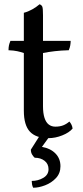

<svg xmlns="http://www.w3.org/2000/svg" viewBox="-20 -640 391 902"><path d="M208 9Q149 9 120.5 -21.5Q92 -52 92 -120V-391Q77 -396 61 -399.5Q45 -403 20 -404Q20 -417 22 -426.5Q24 -436 29 -448H92V-580Q112 -585 131.5 -596Q151 -607 166 -620Q176 -616 179 -608Q182 -600 182 -568V-448H312Q312 -438 310 -426.5Q308 -415 303 -404Q267 -403 237 -399.5Q207 -396 182 -391V-141Q182 -108 189 -86.5Q196 -65 209 -55Q222 -45 240 -45Q261 -45 276.5 -51Q292 -57 306 -69Q319 -54 321 -36Q305 -17 272.5 -4Q240 9 208 9ZM136 242Q132 235 130.5 226Q129 217 129 210Q159 210 183.5 195.5Q208 181 208 155Q208 130 189.5 115.5Q171 101 143 101Q136 95 130.5 85.5Q125 76 125 63L175 -16H225L177 50Q217 57 240.5 81Q264 105 264 141Q264 174 243 196.5Q222 219 192 230.5Q162 242 136 242Z"/></svg>

Font: Vollkorn
Style: Regular
Weight: 400
Designer: Friedrich Althausen
Foundry: Friedrich Althausen
Version: Version 5.001